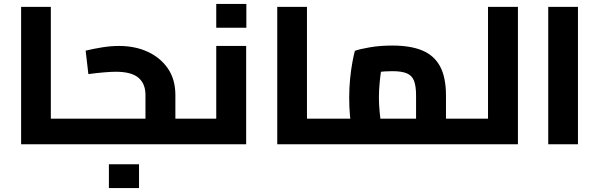

<svg xmlns="http://www.w3.org/2000/svg" viewBox="-20 -738 3064 982"><path d="M240 0V-131H351V0ZM88 0V-703H240V0ZM351 0V-131Q357 -131 360.5 -126.5Q364 -122 366.5 -113.5Q369 -105 370 -93Q371 -81 371 -66Q371 -51 370 -38.5Q369 -26 366.5 -17.5Q364 -9 360.5 -4.5Q357 0 351 0Z M877 0V-131H982V0ZM351 0V-131H777L724 -90V-252Q724 -310 688 -340.5Q652 -371 572 -371Q550 -371 513 -368Q476 -365 432 -359L418 -479Q460 -489 503.5 -496Q547 -503 588 -503Q672 -503 737 -472.5Q802 -442 839.5 -386.5Q877 -331 877 -252V0ZM351 0Q346 0 342 -4.5Q338 -9 336 -17.5Q334 -26 332.5 -38.5Q331 -51 331 -66Q331 -86 333 -100.5Q335 -115 339.5 -123Q344 -131 351 -131ZM982 0V-131Q987 -131 991 -126.5Q995 -122 997 -113.5Q999 -105 1000.5 -93Q1002 -81 1002 -66Q1002 -51 1000.5 -38.5Q999 -26 997 -17.5Q995 -9 991 -4.5Q987 0 982 0ZM537 224V102H691V224Z M982 0V-131H1179L1086 -54V-503H1239V0ZM982 0Q977 0 973 -4.5Q969 -9 967 -17.5Q965 -26 963.5 -38.5Q962 -51 962 -66Q962 -86 964 -100.5Q966 -115 970.5 -123Q975 -131 982 -131ZM1086 -596V-718H1240V-596Z M1550 0V-131H1661V0ZM1398 0V-703H1550V0ZM1661 0V-131Q1667 -131 1670.5 -126.5Q1674 -122 1676.5 -113.5Q1679 -105 1680 -93Q1681 -81 1681 -66Q1681 -51 1680 -38.5Q1679 -26 1676.5 -17.5Q1674 -9 1670.5 -4.5Q1667 0 1661 0Z M2261 0V-131H2365V0ZM1660 0V-131H2170L2108 -76V-249Q2108 -298 2097.5 -325Q2087 -352 2060.5 -363Q2034 -374 1987 -374Q1946 -374 1907.5 -369Q1869 -364 1847 -355L1942 -443Q1936 -421 1930.5 -386Q1925 -351 1921.5 -312.5Q1918 -274 1918 -238Q1918 -205 1921.5 -168Q1925 -131 1929.5 -102.5Q1934 -74 1936 -64L1791 -23Q1786 -38 1780 -70Q1774 -102 1770 -145.5Q1766 -189 1766 -238Q1766 -287 1770.5 -333.5Q1775 -380 1782 -418Q1789 -456 1795 -478Q1819 -487 1871.5 -496Q1924 -505 1987 -505Q2079 -505 2139.5 -480Q2200 -455 2230.5 -399Q2261 -343 2261 -248V0ZM1661 0Q1656 0 1652 -4.5Q1648 -9 1646 -17.5Q1644 -26 1642.5 -38.5Q1641 -51 1641 -66Q1641 -86 1643 -100.5Q1645 -115 1649.5 -123Q1654 -131 1661 -131ZM2365 0V-131Q2371 -131 2374.5 -126.5Q2378 -122 2380.5 -113.5Q2383 -105 2384 -93Q2385 -81 2385 -66Q2385 -51 2384 -38.5Q2383 -26 2380.5 -17.5Q2378 -9 2374.5 -4.5Q2371 0 2365 0Z M2476 0V-703H2629V0ZM2365 0V-131H2476V0ZM2365 0Q2360 0 2356 -4.5Q2352 -9 2350 -17.5Q2348 -26 2346.5 -38.5Q2345 -51 2345 -66Q2345 -86 2347 -100.5Q2349 -115 2353.5 -123Q2358 -131 2365 -131Z M2784 0V-703H2936V0Z"/></svg>

Font: Cairo Play ExtraBold
Style: Regular
Weight: 800
Version: Version 3.119